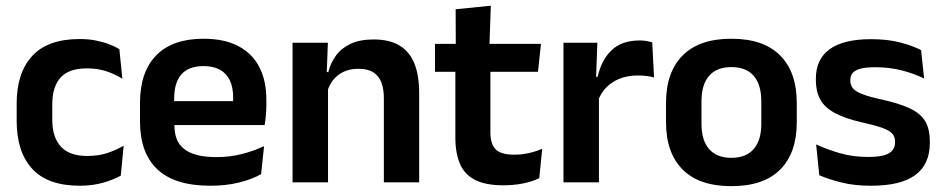

<svg xmlns="http://www.w3.org/2000/svg" viewBox="-20 -640 3310 674"><path d="M260 12Q147.5 12 93 -47.5Q38.5 -107 38.5 -215.5V-276.5Q38.5 -384 93 -443.5Q147.5 -503 260 -503Q290 -503 315.5 -498Q341 -493 362.2 -485Q383.5 -477 399 -467.5L409.5 -363.5Q385 -379 354.5 -389.5Q324 -400 284.5 -400Q222 -400 192.8 -367.8Q163.5 -335.5 163.5 -274V-219.5Q163.5 -158.5 193.5 -125.5Q223.5 -92.5 286 -92.5Q326 -92.5 356.8 -102.8Q387.5 -113 414 -128.5L404 -23.5Q379.5 -9.5 342.5 1.2Q305.5 12 260 12Z M718.5 12Q593 12 532.2 -45.8Q471.5 -103.5 471.5 -213V-279Q471.5 -387 528.2 -445.5Q585 -504 694.5 -504Q768 -504 817 -478Q866 -452 890.5 -404.2Q915 -356.5 915 -290.5V-273Q915 -255 913.5 -236.2Q912 -217.5 909 -201H796Q797.5 -228.5 798 -253Q798.5 -277.5 798.5 -297Q798.5 -333 787 -357.5Q775.5 -382 752.5 -395Q729.5 -408 694.5 -408Q642 -408 616.8 -378.8Q591.5 -349.5 591.5 -295.5V-250L592.5 -236V-197Q592.5 -173.5 599.8 -153.5Q607 -133.5 624 -119Q641 -104.5 669.5 -96.5Q698 -88.5 740 -88.5Q786.5 -88.5 828 -99Q869.5 -109.5 907 -127L896.5 -28.5Q863 -10 818 1Q773 12 718.5 12ZM537 -201V-285H884V-201Z M1327.5 0V-295.5Q1327.5 -327 1319 -350Q1310.5 -373 1291 -385.8Q1271.5 -398.5 1238 -398.5Q1208 -398.5 1185.8 -387.8Q1163.5 -377 1149.2 -358.8Q1135 -340.5 1128.5 -317L1109 -387H1132.5Q1140.5 -419 1159.5 -445Q1178.5 -471 1210.8 -486.2Q1243 -501.5 1291.5 -501.5Q1347.5 -501.5 1382.8 -480Q1418 -458.5 1434.8 -416.8Q1451.5 -375 1451.5 -313V0ZM1007 0V-490H1131L1126.5 -371.5L1131.5 -361.5V0Z M1747 10.5Q1685.5 10.5 1648.2 -8.2Q1611 -27 1594.8 -64.5Q1578.5 -102 1578.5 -157.5V-445H1701.5V-175.5Q1701.5 -134.5 1720 -115.8Q1738.5 -97 1785 -97Q1812 -97 1837.2 -102.8Q1862.5 -108.5 1883.5 -118L1873 -14.5Q1848.5 -2.5 1816 4Q1783.5 10.5 1747 10.5ZM1507 -388V-486H1879L1868.5 -388ZM1580 -476.5 1579.5 -607.5 1703 -620 1698 -476.5Z M2079 -286 2048 -370.5H2078Q2091.5 -430 2127.2 -464Q2163 -498 2226 -498Q2239 -498 2249.8 -496Q2260.5 -494 2269.5 -491.5L2276 -368Q2265 -371.5 2250.2 -373.2Q2235.5 -375 2219.5 -375Q2168.5 -375 2132 -352Q2095.5 -329 2079 -286ZM1958 0V-490H2077L2071.5 -341L2082.5 -336V0Z M2547.5 13.5Q2434.5 13.5 2376.2 -45Q2318 -103.5 2318 -211V-278.5Q2318 -386.5 2376.2 -445.2Q2434.5 -504 2547.5 -504Q2660.5 -504 2718.8 -445.2Q2777 -386.5 2777 -278.5V-211Q2777 -103.5 2719 -45Q2661 13.5 2547.5 13.5ZM2547.5 -86Q2599 -86 2625.8 -116.8Q2652.5 -147.5 2652.5 -205V-284.5Q2652.5 -343 2625.8 -373.8Q2599 -404.5 2547.5 -404.5Q2496 -404.5 2469.2 -373.8Q2442.5 -343 2442.5 -284.5V-205Q2442.5 -147.5 2469.2 -116.8Q2496 -86 2547.5 -86Z M3038 12Q2979 12 2933.2 0.5Q2887.5 -11 2856 -25L2845 -133Q2883 -115.5 2928.5 -102.2Q2974 -89 3029 -89Q3078 -89 3100 -101.8Q3122 -114.5 3122 -140V-143Q3122 -160 3112.2 -171Q3102.5 -182 3077.5 -191Q3052.5 -200 3007.5 -210Q2946 -224 2910.2 -243.5Q2874.5 -263 2859.2 -291.2Q2844 -319.5 2844 -358.5V-363Q2844 -432.5 2892.8 -467.5Q2941.5 -502.5 3038 -502.5Q3095.5 -502.5 3139.8 -491Q3184 -479.5 3213.5 -464L3224 -364.5Q3189.5 -381.5 3146 -392.8Q3102.5 -404 3052.5 -404Q3019.5 -404 3000.2 -398.8Q2981 -393.5 2973 -383.5Q2965 -373.5 2965 -359.5V-356.5Q2965 -341.5 2974 -330.2Q2983 -319 3006.5 -309.8Q3030 -300.5 3073.5 -291Q3135 -277.5 3172.5 -260.2Q3210 -243 3227 -215.8Q3244 -188.5 3244 -144V-138Q3244 -63 3193 -25.5Q3142 12 3038 12Z"/></svg>

Font: Anek Bangla
Style: Semi-bold
Weight: 600
Designer: Sulekha Rajkumar (Bangla), Yesha Goshar (Latin)
Foundry: Ek Type
Version: Version 1.002;March 21, 2022;FontCreator 13.0.0.2683 64-bit